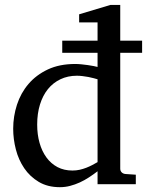

<svg xmlns="http://www.w3.org/2000/svg" viewBox="-20 -757 604 789"><path d="M380.9 -431.2Q374.5 -433.1 364.5 -435.8Q354.5 -438.5 343 -440.7Q331.5 -442.9 319.1 -444.3Q306.6 -445.8 295.9 -445.8Q258.8 -445.8 228.5 -431.4Q198.2 -417 177 -390.9Q155.8 -364.7 144.3 -327.6Q132.8 -290.5 132.8 -245.1Q132.8 -204.1 142.6 -169.7Q152.3 -135.3 170.9 -109.9Q189.5 -84.5 216.3 -70.3Q243.2 -56.2 277.8 -56.2Q293 -56.2 307.1 -59.3Q321.3 -62.5 334.5 -67.6Q347.7 -72.8 359.4 -78.9Q371.1 -85 380.9 -90.8ZM474.1 -540V-64Q474.1 -54.7 480 -48.8Q485.8 -43 495.1 -42L538.1 -39.1V0H380.9V-53.2Q363.8 -40 345.5 -28.1Q327.1 -16.1 307.9 -7.3Q288.6 1.5 268.3 6.8Q248 12.2 226.1 12.2Q175.8 12.2 139.4 -9.5Q103 -31.2 79.6 -65.7Q56.2 -100.1 45.2 -142.8Q34.2 -185.5 34.2 -228Q34.2 -278.8 49.8 -326.9Q65.4 -375 97.2 -412.1Q128.9 -449.2 176.8 -471.7Q224.6 -494.1 289.1 -494.1Q300.8 -494.1 314.5 -492.7Q328.1 -491.2 341.1 -489.5Q354 -487.8 364.5 -485.6Q375 -483.4 380.9 -481.9V-540H235.8V-589.8H380.9V-665H305.2V-698.2L434.1 -736.8H474.1V-589.8H564V-540Z"/></svg>

Font: Charis SIL Phon
Style: Regular
Weight: 400
Foundry: SIL International
Version: Version 5.000